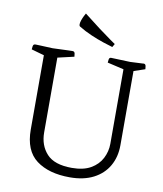

<svg xmlns="http://www.w3.org/2000/svg" viewBox="-99 -1004 931 1095"><g transform="rotate(10 366.5 -456.0)"><path d="M271 -700Q283 -700 285 -687.5Q287 -675 287 -670L192 -648V-215Q192 -140 236.5 -91.5Q281 -43 382 -43Q449 -43 491.5 -67.5Q534 -92 554.5 -132Q575 -172 575 -216V-648L480 -670Q480 -675 482 -688Q484 -701 496 -700L605 -696Q641 -698 657.5 -698.5Q674 -699 678.5 -699.5Q683 -700 683 -700Q694 -700 696 -687.5Q698 -675 698 -670L633 -648V-218Q633 -150 603 -98Q573 -46 516.5 -17Q460 12 380 12Q258 12 186 -42Q114 -96 114 -218V-648L40 -669Q40 -674 42 -687Q44 -700 55 -700Q55 -700 60.5 -700Q66 -700 87.5 -699Q109 -698 156 -696Q226 -699 248.5 -699.5Q271 -700 271 -700ZM501 -781 490 -762Q472 -767 437 -778.5Q402 -790 362.5 -807Q323 -824 289 -845Q284 -848 284 -857Q284 -867 289 -881.5Q294 -896 300.5 -908.5Q307 -921 309 -924Q357 -886 401 -853Q445 -820 473 -800.5Q501 -781 501 -781Z"/></g></svg>

Font: Mate SC
Style: Regular
Weight: 400
Designer: Eduardo Rodriguez Tunni
Foundry: Eduardo Rodriguez Tunni
Version: Version 1.003; ttfautohint (v1.8.4.7-5d5b);gftools[0.9.24]